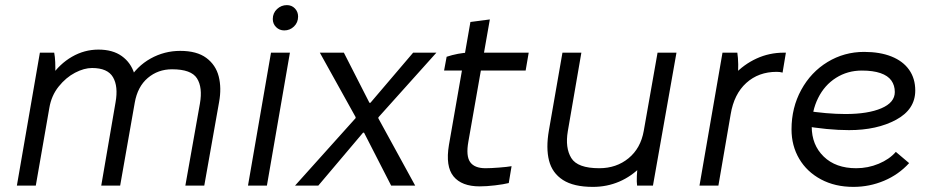

<svg xmlns="http://www.w3.org/2000/svg" viewBox="-20 -726 3662 751"><path d="M136 -520H192Q195 -505 196 -483Q197 -461 196 -433L179 -426Q213 -476 261.5 -504Q310 -532 365 -532Q421 -532 456.5 -506.5Q492 -481 505.5 -437.5Q519 -394 510 -341L450 0H376L432 -326Q443 -388 422 -424Q401 -460 340 -460Q309 -460 273.5 -441.5Q238 -423 209.5 -387.5Q181 -352 173 -304L120 0H46ZM653 -455Q598 -455 558 -421Q518 -387 507 -324L481 -410Q515 -467 569 -497Q623 -527 685 -527Q750 -527 787 -499.5Q824 -472 835.5 -427Q847 -382 837 -327L779 0H705L762 -321Q773 -384 750.5 -419.5Q728 -455 653 -455Z M1040 -520H1114L1024 0H950ZM1047 -651.6Q1047 -675 1063.5 -690.5Q1080 -706 1102 -706Q1121 -706 1133.5 -693Q1146 -680 1146 -661.3Q1146 -638 1130 -622.5Q1114 -607 1092 -607Q1073 -607 1060 -619.9Q1047 -632.8 1047 -651.6Z M1371 -264V-268L1231 -520H1325L1425 -324H1429L1596 -520H1687L1460 -267V-263L1604 0H1510L1404 -207H1400L1225 0H1134Z M1736 -159 1820 -640 1896 -650 1812 -172Q1802 -116 1819 -92Q1836 -68 1879 -68Q1899 -68 1931.5 -70.5Q1964 -73 1981 -76L1970 -10Q1950 -5 1916.5 -1Q1883 3 1856 3Q1786 3 1754 -36Q1722 -75 1736 -159ZM1813 -520H2048L2036 -450H1717L1727 -504Q1748 -511 1771.5 -515.5Q1795 -520 1813 -520Z M2127 -216 2180 -520H2254L2201 -213Q2190 -148 2214.5 -108Q2239 -68 2324 -68Q2391 -68 2438.5 -107Q2486 -146 2498 -214L2552 -520H2626L2534 0H2472Q2470 -14 2471 -37.5Q2472 -61 2475 -78L2489 -76Q2450 -36 2402 -15.5Q2354 5 2299 5Q2224 5 2182 -22Q2140 -49 2127.5 -98Q2115 -147 2127 -216Z M2806 -520H2864Q2867 -501 2867.5 -474.5Q2868 -448 2865 -427L2851 -433Q2889 -474 2939 -497Q2989 -520 3046 -520H3054L3041 -442Q3031 -445 3018 -445Q2947 -445 2899 -401.5Q2851 -358 2838 -279L2790 0H2716Z M3076 -220Q3076 -305 3114 -374.5Q3152 -444 3217 -483.5Q3282 -523 3360 -523Q3422 -523 3467 -505Q3512 -487 3536 -453Q3560 -419 3560 -372Q3560 -298 3485 -257.5Q3410 -217 3301 -217Q3218 -217 3115 -235L3126 -294Q3215 -280 3287 -280Q3375 -280 3427.5 -302.5Q3480 -325 3480 -366Q3480 -392 3466.5 -411Q3453 -430 3424 -440Q3395 -450 3351 -450Q3295 -450 3250 -421.5Q3205 -393 3180 -342.5Q3155 -292 3155 -231Q3155 -159 3202 -113.5Q3249 -68 3329 -68Q3375 -68 3417 -85.5Q3459 -103 3484 -132L3536 -88Q3495 -43 3438 -19Q3381 5 3318 5Q3246 5 3191 -24.5Q3136 -54 3106 -105Q3076 -156 3076 -220Z"/></svg>

Font: Fixel Italic Variable 20240409 Display Thin
Style: Italic
Weight: 100
Italic angle: -10°
Designer: AlfaBravo + MacPaw
Foundry: Kyrylo Tkachov, Marchela Mozhyna, Serhii Makarenko, Maria Weinstein, Zakhar Kryvoshyya
Version: Version 1.211;Glyphs 3.2 (3225)